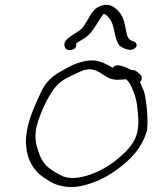

<svg xmlns="http://www.w3.org/2000/svg" viewBox="-20 -740 616 776"><path d="M92 -228C86 -200 84 -178 85 -158C89 -95 114 -47 170 -14C197 6 244 23 302 13C377 -2 431 -36 474 -71C515 -104 551 -143 571 -202C584 -242 570 -348 561 -373C555 -386 550 -398 546 -409C554 -417 555 -428 550 -435L541 -444C532 -453 523 -458 514 -457H512C501 -462 489 -468 477 -472L464 -475C453 -478 443 -475 435 -466C417 -478 387 -494 356 -496C305 -496 261 -473 229 -453C189 -433 161 -403 144 -364C126 -324 103 -277 92 -228ZM128 -229C131 -241 135 -255 141 -270C156 -311 178 -355 203 -387C225 -414 251 -426 286 -442C308 -452 319 -460 346 -460C396 -454 406 -413 465 -418C474 -418 481 -419 489 -420C499 -412 503 -405 510 -392C526 -357 533 -336 538 -279C544 -210 531 -172 489 -128C457 -97 425 -71 380 -49C342 -31 280 -9 233 -28C211 -39 195 -48 177 -62C159 -76 151 -91 142 -109C129 -145 116 -177 128 -229ZM240 -558C242 -547 246 -535 268 -538C286 -541 289 -552 288 -565C300 -573 315 -582 322 -586C356 -608 373 -650 397 -682C397 -683 398 -683 399 -684C400 -683 401 -683 402 -683C407 -682 413 -677 420 -668C447 -638 439 -585 463 -556C474 -546 512 -526 530 -550C536 -559 529 -571 519 -573C504 -578 500 -582 495 -594C485 -627 485 -667 461 -692C447 -708 425 -730 387 -716C346 -703 336 -650 309 -623C294 -611 287 -607 268 -595C248 -582 239 -570 240 -558Z"/></svg>

Font: Stray Cat
Style: ExtObl
Weight: 400
Version: Version 1.0